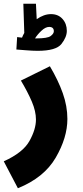

<svg xmlns="http://www.w3.org/2000/svg" viewBox="-50 -769 439 1020"><path d="M143 -565Q140 -565 136 -565Q149 -586 170.5 -606Q192 -626 211 -626Q236 -626 236 -603Q236 -590 219 -577.5Q202 -565 143 -565ZM150 -499Q248 -499 276.5 -535.5Q305 -572 305 -605Q305 -643 282 -668.5Q259 -694 221 -694Q183 -694 145 -667L141 -749H74L79 -594Q72 -582 67 -569Q53 -571 41 -572L37 -506Q51 -505 87.5 -502Q124 -499 150 -499ZM308 -137Q308 -205 283.5 -274Q259 -343 215 -417L61 -341Q97 -281 119 -229.5Q141 -178 141 -134Q141 -82 106.5 -20Q72 42 -30 88L45 231Q184 175 246 68.5Q308 -38 308 -137Z"/></svg>

Font: Noto Sans Arabic Condensed Black
Style: Regular
Weight: 900
Width: 3
Designer: Nadine Chahine
Foundry: Monotype Imaging Inc.
Version: 1.001